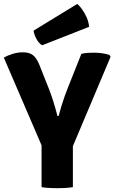

<svg xmlns="http://www.w3.org/2000/svg" viewBox="-22 -959 588 984"><path d="M191 -306H351.5V0Q331.5 3.5 309.8 4.5Q288 5.5 272 5.5Q257.5 5.5 233.8 4.5Q210 3.5 191 0ZM395 -683Q411.5 -687 428 -688Q444.5 -689 460 -689Q480.5 -689 501.5 -686Q522.5 -683 538.5 -677.5L545 -668.5L343.5 -191H201L-2.5 -664Q18 -675.5 43.8 -683.2Q69.5 -691 95 -691Q129 -691 147.2 -676.2Q165.5 -661.5 179.5 -627.5L227 -508Q239.5 -476.5 250.8 -440.8Q262 -405 272.5 -364.5H278.5Q285 -390 292.8 -415.5Q300.5 -441 309.5 -466Q318.5 -491 327.5 -513.5ZM374 -939Q386 -929.5 399.5 -910.2Q413 -891 423 -867.8Q433 -844.5 434.5 -821.5L194 -727Q177.5 -736 165 -759Q152.5 -782 150 -802Z"/></svg>

Font: Signika Light
Style: Bold
Weight: 700
Version: Version 2.003;gftools[0.9.32]